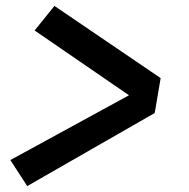

<svg xmlns="http://www.w3.org/2000/svg" viewBox="-20 -663 640 649"><path d="M72 -34 15 -122 416 -341 97 -560 164 -643 523 -399 503 -281Z"/></svg>

Font: Iosevka Etoile
Style: Bold Italic
Weight: 700
Italic angle: -9°
Designer: Belleve Invis
Foundry: Belleve Invis
Version: Version 28.1.0; ttfautohint (v1.8.4)